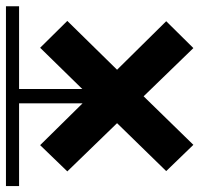

<svg xmlns="http://www.w3.org/2000/svg" viewBox="-32 -622 654 629"><g transform="rotate(90 294.5 -307.0)"><path d="M589 -43V0H0V-43H271V-250L136 -112L48 -201L208 -364L49 -525L137 -614L295 -451L454 -614L540 -525L383 -364L541 -201L455 -112L318 -251V-43Z"/></g></svg>

Font: Montserrat Subrayada
Style: Bold
Weight: 700
Version: Version 2.001